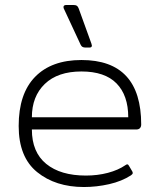

<svg xmlns="http://www.w3.org/2000/svg" viewBox="-20 -736 642 771"><path d="M304 -556 237 -700Q235 -703 235 -708Q235 -716 247 -716H274Q284 -716 288.5 -713Q293 -710 296 -702L347 -561L349 -553Q349 -545 339 -545H324Q316 -545 311.5 -547.5Q307 -550 304 -556ZM55 -230Q55 -360 121 -427.5Q187 -495 307 -495Q547 -495 547 -236Q547 -227 542 -221.5Q537 -216 527 -216H108Q108 -125 165.5 -78Q223 -31 325 -31Q372 -31 413.5 -42Q455 -53 484 -73Q488 -76 491 -76Q495 -76 498 -70L511 -48Q513 -45 513 -41Q513 -37 506 -32Q469 -8 418.5 3.5Q368 15 317 15Q203 15 129 -45Q55 -105 55 -230ZM495 -265Q495 -353 448 -401Q401 -449 307 -449Q212 -449 160 -399Q108 -349 108 -265Z"/></svg>

Font: Mitr ExtraLight
Style: Regular
Weight: 275
Designer: Thanarat Vachiruckul
Foundry: Cadson Demak Co.,Ltd.
Version: Version 1.001